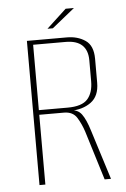

<svg xmlns="http://www.w3.org/2000/svg" viewBox="-52 -746 513 784"><g transform="rotate(-5 205.0 -354.0)"><path d="M78 0V-591H242Q286 -591 317.5 -569.5Q349 -548 349 -494V-396Q349 -341 314.5 -316Q280 -291 228 -291V-293Q260 -294 276.5 -271.5Q293 -249 307 -203L371 0H345L283 -201Q273 -232 256.5 -259Q240 -286 203 -286H102V0ZM102 -305H220Q279 -305 302 -331Q325 -357 325 -404V-490Q325 -531 302.5 -552Q280 -573 235 -573H102ZM166 -633 247 -708H281L188 -633Z"/></g></svg>

Font: Alumni Sans Thin
Style: Regular
Weight: 100
Designer: Robert E. Leuschke
Foundry: Robert E. Leuschke
Version: Version 1.018